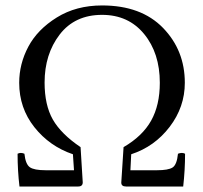

<svg xmlns="http://www.w3.org/2000/svg" viewBox="-20 -678 737 698"><path d="M457 -117.2 454.1 -59.1H550.8Q591.8 -59.1 607.4 -69.1Q623 -79.1 627 -119.1Q642.1 -125 652.8 -119.1Q652.8 -60.1 646 0H438Q420.9 0 420.9 -14.2L429.2 -143.1Q498 -183.1 529.5 -239.5Q561 -295.9 561 -377Q561 -484.9 503.9 -554.4Q446.8 -624 351.1 -624Q252 -624 197 -552.5Q142.1 -481 142.1 -377.9Q142.1 -295.9 172.1 -243.4Q202.1 -190.9 272.9 -143.1L280.8 -15.1Q280.8 0 264.2 0H50.8Q43.9 -57.1 43.9 -119.1Q55.2 -125 68.8 -119.1Q72.8 -81.1 88.4 -70.1Q104 -59.1 146 -59.1H249L245.1 -117.2Q160.2 -146 105 -215.6Q49.8 -285.2 49.8 -377Q49.8 -445.8 83 -508.3Q116.2 -570.8 186.5 -614.5Q256.8 -658.2 351.1 -658.2Q493.2 -658.2 572.5 -576.7Q651.9 -495.1 651.9 -377Q651.9 -289.1 596.9 -217Q542 -145 457 -117.2Z"/></svg>

Font: Linux Libertine Display
Style: Regular
Weight: 400
Designer: Philipp H. Poll
Foundry: Philipp H. Poll
Version: Version 5.0.9